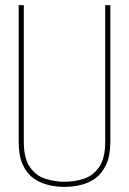

<svg xmlns="http://www.w3.org/2000/svg" viewBox="-20 -720 504 750"><path d="M53 -167V-700H73V-167Q73 -101 97 -67Q121 -33 158 -21.5Q195 -10 232 -10Q270 -10 306.5 -21.5Q343 -33 367 -67Q391 -101 391 -167V-700H411V-167Q411 -112 395 -77.5Q379 -43 353 -24Q327 -5 295.5 2.5Q264 10 232 10Q200 10 168.5 2.5Q137 -5 110.5 -24Q84 -43 68.5 -77.5Q53 -112 53 -167Z"/></svg>

Font: Georama SemiCondensed Thin
Style: Regular
Weight: 100
Width: 4
Designer: Jean-Baptiste Levee
Foundry: Production Type
Version: Version 1.000